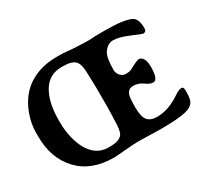

<svg xmlns="http://www.w3.org/2000/svg" viewBox="-134 -902 1247 1141"><g transform="rotate(-30 489.5 -331.5)"><path d="M179.7 -345.2V-329.1Q179.7 -267.6 194.3 -213.4Q237.8 -55.7 357.4 -55.7H365.2L372.6 -56.2Q432.1 -56.2 453.1 -87.4Q467.3 -108.9 467.3 -190.4L468.3 -205.6L469.7 -264.6V-397L467.3 -484.9Q466.8 -492.2 466.8 -499.5Q466.8 -560.1 445.8 -584.7Q424.8 -609.4 359.4 -609.4H352.1Q265.6 -609.4 222.7 -537.1Q179.7 -464.8 179.7 -345.2ZM354 12.7Q199.2 12.7 112.5 -79.6Q25.9 -171.9 25.9 -320.3V-343.8Q25.9 -345.2 25.9 -346.2Q25.9 -411.1 50.8 -476.1Q101.1 -608.4 226.1 -654.8Q283.7 -676.3 356.4 -676.3H378.9Q396 -676.3 423.8 -673.8L468.3 -669.9Q538.6 -666 575.2 -666L595.2 -667L615.7 -668.5L682.1 -668.9Q814.5 -668.9 861.3 -645.5Q894.5 -628.9 894.5 -564Q894.5 -538.6 872.1 -538.6Q866.7 -538.6 801.3 -566.4Q735.8 -594.2 696.5 -594.2Q657.2 -594.2 630.4 -552.7Q611.3 -522.9 611.3 -438Q611.3 -418 626.2 -400.4Q641.1 -382.8 666 -382.8Q690.9 -382.8 709.5 -393.1Q759.8 -420.9 773.7 -420.9Q787.6 -420.9 800.3 -403.8Q813 -386.7 813 -344.7Q813 -257.3 779.8 -257.3H779.3Q757.8 -257.3 728.8 -278.6Q699.7 -299.8 664.3 -299.8Q628.9 -299.8 618.2 -265.1Q611.8 -244.1 611.8 -180.7Q611.8 -117.2 632.6 -93Q653.3 -68.8 697.3 -68.8Q775.9 -68.8 856 -123.5Q888.2 -145.5 907.2 -145.5Q921.4 -145.5 921.4 -118.2Q921.4 -72.8 913.8 -52.2Q906.2 -31.7 881.8 -18.6Q838.9 4.9 678.2 4.9L528.3 1.5Q497.1 1.5 433.1 7.1Q369.1 12.7 354 12.7Z"/></g></svg>

Font: Averia Serif Libre
Style: Bold
Weight: 700
Version: Version 1.002